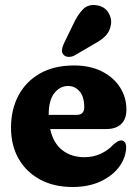

<svg xmlns="http://www.w3.org/2000/svg" viewBox="-20 -735 548 767"><path d="M485 -297Q485 -259.5 464 -239.5Q443 -219.5 404.5 -219.5H180.5Q192.5 -163.5 228.8 -135.2Q265 -107 317.5 -107Q352.5 -107 382.2 -120.8Q412 -134.5 432.5 -157Q452 -174.5 464 -174Q472 -174 478 -167.5Q484 -161 484 -146.5Q483 -105.5 456.5 -69.2Q430 -33 382.2 -10.5Q334.5 12 269.5 12Q195 12 139.8 -18Q84.5 -48 54.2 -101.2Q24 -154.5 24 -225Q24 -296.5 53.2 -352.5Q82.5 -408.5 138.8 -441Q195 -473.5 276 -473.5Q340 -473.5 387 -449.8Q434 -426 459.5 -386Q485 -346 485 -297ZM252.5 -391.5Q219.5 -391.5 197 -363Q174.5 -334.5 174.5 -276.5V-276H285.5Q316.5 -276 316.5 -306.5Q316.5 -349 297.8 -370.2Q279 -391.5 252.5 -391.5ZM272 -637Q289.5 -675.5 311.5 -697.8Q333.5 -720 368.5 -713.5Q398 -708.5 412.8 -685Q427.5 -661.5 423 -635.5Q418.5 -609.5 402 -592.2Q385.5 -575 352 -557L277 -513Q266 -507.5 253.8 -507.8Q241.5 -508 234 -516Q226 -525 227.5 -536Q229 -547 234.5 -559.5Z"/></svg>

Font: Fraunces 72pt SuperSoft
Style: Bold
Weight: 700
Version: Version 1.000;[0bf87f6ff]